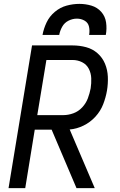

<svg xmlns="http://www.w3.org/2000/svg" viewBox="-20 -969 616 989"><path d="M24 0H110L159 -301H246L374 0H468L339 -302Q375 -305 410 -322Q445 -339 471.5 -368Q498 -397 511.5 -432Q525 -467 531 -502Q537 -538 535.5 -573.5Q534 -609 521 -640.5Q508 -672 482.5 -694.5Q457 -717 423.5 -726Q390 -735 354 -735H145ZM306 -376H172L219 -660H354Q380 -660 403 -648.5Q426 -637 437.5 -614.5Q449 -592 450 -566Q451 -540 447 -514Q442 -488 432.5 -462.5Q423 -437 403.5 -416Q384 -395 358 -385.5Q332 -376 306 -376ZM199 -789H285Q289 -811 300.5 -831.5Q312 -852 333 -862.5Q354 -873 376 -873Q398 -873 416 -862.5Q434 -852 438.5 -831.5Q443 -811 439 -789H525Q531 -821 526.5 -853Q522 -885 501.5 -908Q481 -931 451 -940Q421 -949 389 -949Q356 -949 323 -940Q290 -931 262.5 -908Q235 -885 220 -853.5Q205 -822 199 -789Z"/></svg>

Font: Iosevka Sparkle
Style: Italic
Weight: 400
Italic angle: -9°
Designer: Belleve Invis
Foundry: Belleve Invis
Version: Version 4.5.0; ttfautohint (v1.8.3)